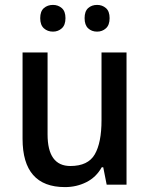

<svg xmlns="http://www.w3.org/2000/svg" viewBox="-20 -753 611 783"><path d="M496 -539V0H415L401 -71H395Q372 -30 332 -10Q292 10 245 10Q72 10 72 -187V-539H174V-205Q174 -76 267 -76Q339 -76 366.5 -123.5Q394 -171 394 -263V-539ZM144 -679Q144 -707 159 -720Q174 -733 196 -733Q217 -733 232 -720Q247 -707 247 -679Q247 -651 232 -637.5Q217 -624 196 -624Q174 -624 159 -637.5Q144 -651 144 -679ZM325 -679Q325 -707 339.5 -720Q354 -733 376 -733Q397 -733 412 -720Q427 -707 427 -679Q427 -651 412 -637.5Q397 -624 376 -624Q354 -624 339.5 -637.5Q325 -651 325 -679Z"/></svg>

Font: Noto Sans Kannada SemiCondensed Medium
Style: Regular
Weight: 500
Width: 4
Designer: Jelle Bosma - Monotype Design Team
Foundry: Monotype Imaging Inc.
Version: Version 2.005; ttfautohint (v1.8.4.7-5d5b)